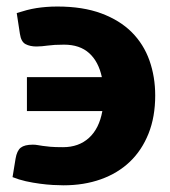

<svg xmlns="http://www.w3.org/2000/svg" viewBox="-20 -546 509 574"><path d="M30 -507Q46 -512 60.2 -515.8Q74.5 -519.5 88.8 -521.8Q103 -524 118.2 -525.2Q133.5 -526.5 151.5 -526.5Q227.5 -526.5 282.8 -506Q338 -485.5 373.8 -449.8Q409.5 -414 426.8 -365.2Q444 -316.5 444 -260.5Q444 -196.5 424 -146.5Q404 -96.5 368 -62.2Q332 -28 281.5 -10Q231 8 170 8Q157 8 138.5 7Q120 6 99.2 3.2Q78.5 0.5 57.2 -4.2Q36 -9 17.5 -16.5L26.5 -71.5Q30.5 -95.5 42 -104.5Q53.5 -113.5 78 -113.5Q86.5 -113.5 92.8 -112.2Q99 -111 108 -109.8Q117 -108.5 130.8 -107.2Q144.5 -106 168.5 -106Q215.5 -106 246 -133.8Q276.5 -161.5 286 -214H60.5V-315.5H284.5Q274.5 -362 246.5 -387.2Q218.5 -412.5 171.5 -412.5Q155.5 -412.5 144 -411.8Q132.5 -411 123 -409.8Q113.5 -408.5 105.5 -407.8Q97.5 -407 89 -407Q70 -407 56.5 -414Q43 -421 39.5 -445Z"/></svg>

Font: Lato ExtraBold
Style: Regular
Weight: 800
Designer: Lukasz Dziedzic with Adam Twardoch and Botio Nikoltchev
Foundry: tyPoland Lukasz Dziedzic
Version: Version 2.015; 2015-08-06; http://www.latofonts.com/